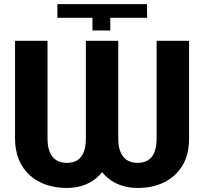

<svg xmlns="http://www.w3.org/2000/svg" viewBox="-20 -911 1007 941"><path d="M433.1 -823.7H261.2V-890.6H700.2L701.2 -823.7H520.5V-761.7H433.1ZM400.9 -710.9H530.3V-232.4Q530.3 -173.3 513.7 -127.9Q497.1 -82.5 467 -51.8Q437 -21 396.5 -5.4Q356 10.3 308.1 10.3Q252.9 10.3 206.8 -5.4Q160.6 -21 126.2 -51.8Q91.8 -82.5 72.8 -127.9Q53.7 -173.3 53.7 -232.4V-710.9H212.9V-232.4Q212.9 -201.2 219.5 -178.7Q226.1 -156.2 238.5 -141.4Q251 -126.5 268.6 -119.6Q286.1 -112.8 308.1 -112.8Q337.4 -112.8 358.2 -125.2Q378.9 -137.7 389.9 -164.3Q400.9 -190.9 400.9 -232.4ZM747.6 -710.9H906.7V-232.4Q906.7 -153.3 874 -99.4Q841.3 -45.4 784.4 -17.6Q727.5 10.3 654.3 10.3Q606.4 10.3 565.4 -5.4Q524.4 -21 494.1 -51.8Q463.9 -82.5 447 -127.9Q430.2 -173.3 430.2 -232.4V-710.9H559.6V-232.4Q559.6 -201.2 566.2 -178.7Q572.8 -156.2 585.4 -141.4Q598.1 -126.5 615.5 -119.6Q632.8 -112.8 654.3 -112.8Q683.6 -112.8 704.6 -125.2Q725.6 -137.7 736.6 -164.3Q747.6 -190.9 747.6 -232.4Z"/></svg>

Font: Roboto ExtraBold
Style: Regular
Weight: 800
Designer: Christian Robertson
Foundry: Google
Version: Version 3.009; 2024